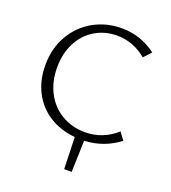

<svg xmlns="http://www.w3.org/2000/svg" viewBox="-153 -776 963 1084"><g transform="rotate(20 329.0 -234.5)"><path d="M409 6 403 195H358L352 4Q264 -4 197 -46.5Q130 -89 93.5 -160Q57 -231 57 -322Q57 -422 102 -500Q147 -578 223.5 -621Q300 -664 393 -664Q508 -664 600 -594L559 -550Q479 -616 383 -616Q308 -616 249 -580Q190 -544 157 -479.5Q124 -415 124 -332Q124 -246 159 -180Q194 -114 256 -77.5Q318 -41 396 -41Q503 -41 584 -114L617 -70Q528 0 409 6Z"/></g></svg>

Font: Ysabeau SC Semilight
Style: Regular
Weight: 300
Designer: Christian Thalmann (Catharsis Fonts)
Version: Version 0.003